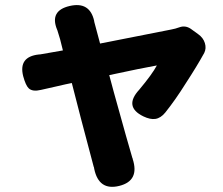

<svg xmlns="http://www.w3.org/2000/svg" viewBox="-20 -646 875 754"><path d="M350 17Q350 15 349 11L348 9Q338 -28 298 -180Q274 -273 262 -320Q241 -316 203 -307Q160 -297 141 -293Q108 -285 93 -299Q81 -310 71 -347Q52 -423 132 -432Q137 -432 147 -434Q171 -438 227 -448Q216 -496 205 -528Q205 -529 204 -530Q174 -604 253.5 -622.5Q333 -641 350 -563Q350 -562 350 -561L373 -475Q420 -484 510 -502Q627 -525 652 -530Q669 -533 685 -539Q708 -547 729 -533L758 -512Q778 -498 784.5 -477Q791 -456 782 -438Q754 -387 709 -318Q669 -254 629 -204Q611 -182 590 -179Q570 -176 543 -189Q465 -227 527 -294Q578 -355 596 -389Q539 -379 409 -351Q415 -329 427 -284Q486 -71 500 -25L501 -24V-22Q529 64 448.5 84Q368 104 350 17Z"/></svg>

Font: GenSenRounded TW H
Style: Regular
Weight: 900
Version: Version 1.501;PS 1;hotconv 16.6.51;makeotf.lib2.5.65220